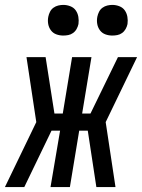

<svg xmlns="http://www.w3.org/2000/svg" viewBox="-52 -763 579 783"><path d="M-32 0 96 -265 56 -530H134L170 -300H204L242 -530H321L283 -300H317L429 -530H507L379 -265L419 0H341L306 -230H271L233 0H154L193 -230H158L47 0ZM406 -618Q391 -618 377.5 -623Q364 -628 355.5 -639.5Q347 -651 344.5 -665.5Q342 -680 345 -695Q347 -705 352 -715Q357 -725 366 -731.5Q375 -738 385.5 -740.5Q396 -743 406 -743Q421 -743 435 -737.5Q449 -732 457 -720.5Q465 -709 467.5 -694.5Q470 -680 468 -665Q466 -655 460.5 -645Q455 -635 446 -628.5Q437 -622 426.5 -620Q416 -618 406 -618ZM206 -618Q191 -618 177.5 -623Q164 -628 155.5 -639.5Q147 -651 144.5 -665.5Q142 -680 145 -695Q147 -705 152 -715Q157 -725 166 -731.5Q175 -738 185.5 -740.5Q196 -743 206 -743Q221 -743 235 -737.5Q249 -732 257 -720.5Q265 -709 267.5 -694.5Q270 -680 268 -665Q266 -655 260.5 -645Q255 -635 246 -628.5Q237 -622 226.5 -620Q216 -618 206 -618Z"/></svg>

Font: Iosevka Curly Oblique
Style: Regular
Weight: 400
Italic angle: -9°
Monospace: yes
Designer: Belleve Invis
Foundry: Belleve Invis
Version: Version 11.1.0; ttfautohint (v1.8.3)